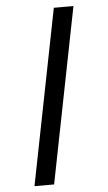

<svg xmlns="http://www.w3.org/2000/svg" viewBox="-56 -789 493 877"><g transform="rotate(-5 190.5 -350.0)"><path d="M315 -752 156 52H66L225 -752Z"/></g></svg>

Font: Pathway Extreme SemiCondensed
Style: Bold
Weight: 700
Width: 4
Version: Version 1.001;gftools[0.9.26]